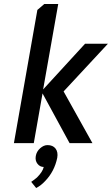

<svg xmlns="http://www.w3.org/2000/svg" viewBox="-20 -720 563 966"><path d="M50 0 168 -670 203 -700H273L197 -270L408 -500H523L300 -260L445 0H330L194 -250L150 0ZM162 226 137 195Q152 185 166 173Q195 144 200 120Q181 120 168.5 104Q156 88 160 65Q164 42 182 26Q200 10 219 10Q246 10 259.5 27.5Q273 45 268 74Q254 142 208 190Q187 213 162 226Z"/></svg>

Font: Scada
Style: Italic
Weight: 400
Italic angle: -10°
Designer: Jovanny Lemonad
Foundry: Jovanny Lemonad
Version: Version 4.100;PS 004.100;hotconv 1.0.88;makeotf.lib2.5.64775